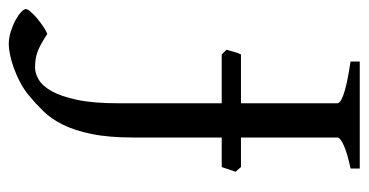

<svg xmlns="http://www.w3.org/2000/svg" viewBox="-314 -434 841 438"><g transform="rotate(90 106.0 -214.5)"><path d="M271 -594.2Q237.8 -587.4 219 -579.1Q200.2 -570.8 200.2 -564V-344.2H267.6L278.3 -332L267.6 -300.3H200.2V-100.1Q200.2 -42 192.1 -3.2Q184.1 35.6 170.7 62.5Q157.2 89.4 139.6 107.2Q122.1 125 103 140.6Q89.8 151.4 74 159.7Q58.1 168 42 173.8Q25.9 179.7 11.5 182.6Q-2.9 185.5 -12.2 185.5Q-26.9 185.5 -41.5 180.9Q-56.2 176.3 -67.4 170.2Q-78.6 164.1 -85.7 157.5Q-92.8 150.9 -92.8 146.5Q-92.8 142.6 -86.4 135.3Q-80.1 127.9 -71.3 120.6Q-62.5 113.3 -52.7 106.7Q-43 100.1 -36.1 97.7Q-22.5 106.4 -12.2 112.1Q-2 117.7 6.8 120.6Q15.6 123.5 23.7 124.5Q31.7 125.5 41 125.5Q53.7 125.5 68.1 117.2Q82.5 108.9 94.5 87.6Q106.4 66.4 114.3 29.3Q122.1 -7.8 122.1 -64.9V-300.3H10.7L0 -311Q2.4 -318.8 4.6 -327.6Q6.8 -336.4 10.7 -344.2H122.1V-564Q122.1 -566.9 118.2 -570.3Q114.3 -573.7 103.8 -577.6Q93.3 -581.5 74.7 -585.7Q56.2 -589.8 26.9 -594.2V-615.2H271Z"/></g></svg>

Font: Noto Serif Devanagari
Style: Bold
Weight: 700
Designer: Monotype Design Team
Foundry: Monotype Imaging Inc.
Version: Version 1.01